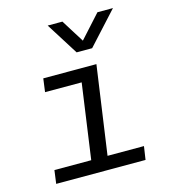

<svg xmlns="http://www.w3.org/2000/svg" viewBox="-112 -842 823 932"><g transform="rotate(-15 300.0 -376.5)"><path d="M55 0 64 -67H249L302 -444H118L127 -511H394L331 -67H514L504 0ZM542 -753 394 -591H316L214 -753H288L360 -638L464 -753Z"/></g></svg>

Font: Chivo Mono Medium Light
Style: Italic
Weight: 300
Italic angle: -8.05°
Monospace: yes
Version: Version 1.008